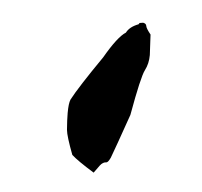

<svg xmlns="http://www.w3.org/2000/svg" viewBox="-33 -285 355 338"><g transform="rotate(5 144.5 -115.5)"><path d="M143.6 19.5Q114.3 1.5 103.5 -8.3Q91.3 -40.5 90.3 -51.3Q88.9 -68.8 88.9 -81.1Q88.9 -98.1 91.8 -105Q103.5 -127.4 142.6 -184.1Q164.6 -222.2 178.7 -231Q184.1 -241.7 199.7 -247.6L201.2 -250L207.5 -251Q212.9 -250 213.4 -245.8Q213.9 -241.7 222.2 -231.4L224.1 -195.3Q224.1 -180.2 217.8 -168Q211.4 -155.8 199.2 -87.4Q177.2 -24.4 171.4 -9.3Q167.5 -1 164.6 -0.5Q158.2 -0.5 153.3 6.1Q148.4 12.7 143.6 19.5Z"/></g></svg>

Font: Kurland
Style: Regular
Weight: 400
Designer: GGBot
Version: 0.22